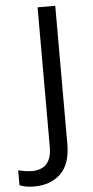

<svg xmlns="http://www.w3.org/2000/svg" viewBox="-138 -749 472 974"><g transform="rotate(-5 97.5 -262.0)"><path d="M-4 190Q-28 190 -46 186.5Q-64 183 -78 177V101Q-62 105 -44 108Q-26 111 -6 111Q19 111 41.5 101Q64 91 78 66Q92 41 92 -4V-714H182V-11Q182 92 131 141Q80 190 -4 190Z"/></g></svg>

Font: Noto Sans Ogham
Style: Regular
Weight: 400
Designer: Monotype Design Team
Foundry: Monotype Imaging Inc.
Version: Version 2.001; ttfautohint (v1.8.4.7-5d5b)